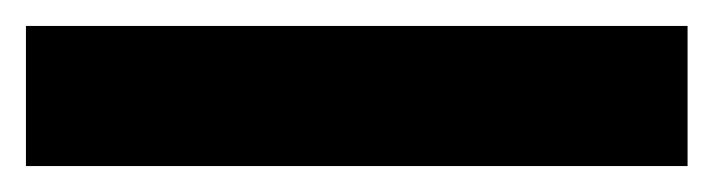

<svg xmlns="http://www.w3.org/2000/svg" viewBox="-20 21 550 148"><path d="M0 149V41H510V149Z"/></svg>

Font: Gantari ExtraBold
Style: Regular
Weight: 800
Version: Version 1.000